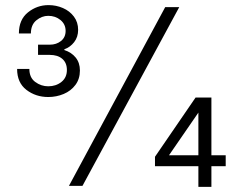

<svg xmlns="http://www.w3.org/2000/svg" viewBox="-20 -728 904 752"><path d="M169 -348Q120 -348 83.5 -376Q47 -404 47 -458H95Q95 -424 118 -407Q141 -390 169 -390Q199 -390 220.5 -407Q242 -424 242 -454Q242 -482 224 -497.5Q206 -513 175 -513H129V-553H175Q201 -553 219 -567.5Q237 -582 237 -607Q237 -633 217 -649.5Q197 -666 169 -666Q144 -666 122.5 -648.5Q101 -631 101 -597H54Q54 -651 89.5 -679.5Q125 -708 170 -708Q200 -708 226.5 -696.5Q253 -685 269.5 -663Q286 -641 286 -611Q286 -583 270.5 -563Q255 -543 232 -535V-532Q260 -523 276.5 -502.5Q293 -482 293 -452Q293 -419 275.5 -395.5Q258 -372 229.5 -360Q201 -348 169 -348ZM250 0 627 -700H682L303 0ZM757 4V-77H587V-114L746 -346H808V-120H864V-77H808V4ZM642 -120H757V-287Z"/></svg>

Font: Be Vietnam Pro ExtraLight
Style: Regular
Weight: 200
Designer: Lam Bao, Tony Le, Vietanh Nguyen
Foundry: Yellow Type Foundry
Version: Version 1.002; ttfautohint (v1.8.3)